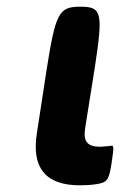

<svg xmlns="http://www.w3.org/2000/svg" viewBox="-20 -548 376 573"><path d="M218 5C235 5 251 4 265 2C302 -3 305 -12 313 -61C320 -109 320 -114 312 -113L304 -112L280 -110C241 -110 228 -125 234 -165L263 -347C288 -511 284 -528 220 -528C156 -528 146 -511 119 -339L90 -150C74 -47 116 5 218 5Z"/></svg>

Font: Asimov Print
Style: AIt
Weight: 500
Designer: Google
Version: Version 2.000980: 2014